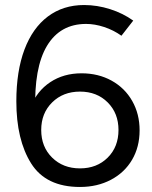

<svg xmlns="http://www.w3.org/2000/svg" viewBox="-20 -732 606 764"><path d="M45 -329.2Q45 -448.5 77.3 -534.7Q109.7 -620.8 170.5 -666.4Q231.3 -712 314.5 -712Q366.7 -712 418.1 -695.6Q469.5 -679.2 510.2 -650L463.2 -589.8Q431.8 -612.2 394.5 -624.5Q357.2 -636.8 322.5 -636.8Q219.5 -636.8 167.1 -549.8Q114.7 -462.8 120.5 -290.3L102.7 -307.7Q126.7 -369.5 179.8 -404.9Q233 -440.3 304.5 -440.3Q371.2 -440.3 423.9 -411.2Q476.7 -382 506.1 -330.2Q535.5 -278.5 535.5 -213.2Q535.5 -147.3 505.6 -96.3Q475.7 -45.3 421.5 -16.7Q367.3 12 298.2 12Q162.8 12 103.9 -81.8Q45 -175.5 45 -329.2ZM451.5 -214.8Q451.5 -281.5 408.5 -324.5Q365.5 -367.5 298.3 -367.5Q231 -367.5 187.5 -324.5Q144 -281.5 144 -214.8Q144 -147.5 187.5 -104.8Q231 -62 298.3 -62Q365.5 -62 408.5 -104.8Q451.5 -147.5 451.5 -214.8Z"/></svg>

Font: Oak Sans Light
Style: Regular
Weight: 400
Designer: Erik Kennedy, Walven
Foundry: Erik Kennedy, Walven
Version: Version 1.100;Glyphs 3.1.2 (3151)